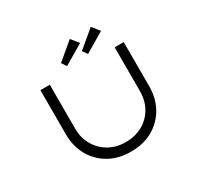

<svg xmlns="http://www.w3.org/2000/svg" viewBox="-187 -1141 1425 1377"><g transform="rotate(-30 525.5 -453.0)"><path d="M524 7Q420 7 343 -37.5Q266 -82 223 -159Q180 -236 180 -335V-700H258V-338Q258 -260 293 -199.5Q328 -139 388.5 -105Q449 -71 524 -71Q604 -71 665 -105Q726 -139 760.5 -199.5Q795 -260 795 -338V-700H870V-334Q870 -236 827 -159Q784 -82 706.5 -37.5Q629 7 524 7ZM432 -754 405 -794 546 -913 596 -851ZM606 -754 578 -794 720 -913 769 -851Z"/></g></svg>

Font: Lexend Zetta Light
Style: Regular
Weight: 300
Designer: Bonnie Shaver-Troup, Thomas Jockin
Foundry: Lexend
Version: Version 1.007